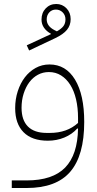

<svg xmlns="http://www.w3.org/2000/svg" viewBox="-20 -702 487 962"><path d="M39 202H113Q244 202 306.5 137.5Q369 73 371 -58H367Q341 -29 302.5 -13Q264 3 220 3Q140 3 98 -39.5Q56 -82 56 -160Q56 -205 69 -245Q82 -285 104.5 -314.5Q127 -344 158.5 -361.5Q190 -379 228 -379Q310 -379 356 -303Q402 -227 402 -91Q402 77 332 158.5Q262 240 113 240H39ZM230 -36Q316 -36 371 -86V-111Q371 -162 361 -204.5Q351 -247 332 -277Q313 -307 286 -324Q259 -341 225 -341Q195 -341 170 -327.5Q145 -314 127 -290Q109 -266 98.5 -233Q88 -200 88 -162Q88 -100 120 -68Q152 -36 214 -36ZM114 -475 235 -531V-533Q213 -545 200.5 -563Q188 -581 188 -604Q188 -638 209 -660Q230 -682 262 -682Q292 -682 313 -660.5Q334 -639 334 -606Q334 -575 315.5 -552.5Q297 -530 257 -511L126 -449ZM214 -605Q214 -571 253 -551L265 -545Q288 -558 298 -571.5Q308 -585 308 -605Q308 -626 294 -640Q280 -654 260 -654Q240 -654 227 -640Q214 -626 214 -605Z"/></svg>

Font: IBM Plex Sans Arabic ExtraLight
Style: Regular
Weight: 200
Designer: Mike Abbink, Paul van der Laan, Pieter van Rosmalen, Wael Morcos, Khajak Apelian
Foundry: Bold Monday
Version: Version 1.1